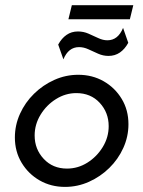

<svg xmlns="http://www.w3.org/2000/svg" viewBox="-20 -714 554 742"><path d="M231.2 8.3Q177.1 8.3 133.3 -16.7Q89.6 -41.7 63.5 -85.1Q37.5 -128.5 37.5 -182.6Q37.5 -230.6 57.3 -274.3Q77.1 -318.1 111.5 -351.7Q145.8 -385.4 189.9 -405.2Q234 -425 282.6 -425Q336.8 -425 380.6 -400Q424.3 -375 450.3 -331.9Q476.4 -288.9 476.4 -234Q476.4 -186.1 456.6 -142.4Q436.8 -98.6 402.4 -64.9Q368.1 -31.2 324 -11.5Q279.9 8.3 231.2 8.3ZM238.9 -62.5Q281.2 -62.5 317.7 -85.4Q354.2 -108.3 377.1 -145.8Q400 -183.3 400 -226.4Q400 -279.2 365.3 -316.7Q330.6 -354.2 275 -354.2Q233.3 -354.2 196.5 -331.2Q159.7 -308.3 136.8 -270.8Q113.9 -233.3 113.9 -190.3Q113.9 -137.5 149 -100Q184 -62.5 238.9 -62.5ZM225 -484.7 204.9 -541.7Q218.1 -566 237.2 -579.2Q256.2 -592.4 281.2 -592.4Q302.8 -592.4 321.9 -584Q341 -575.7 359.4 -567Q377.8 -558.3 395.1 -558.3Q436.1 -558.3 455.6 -606.2L475.7 -548.6Q462.5 -524.3 443.4 -511.1Q424.3 -497.9 399.3 -497.9Q378.5 -497.9 359 -506.6Q339.6 -515.3 321.5 -523.6Q303.5 -531.9 285.4 -531.9Q244.4 -531.9 225 -484.7ZM244.4 -639.6 257.6 -693.8H495.1L481.9 -639.6Z"/></svg>

Font: Afacad
Style: Italic
Weight: 400
Italic angle: -14°
Designer: Kristian Moeller
Foundry: Dicotype
Version: Version 1.000